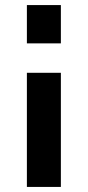

<svg xmlns="http://www.w3.org/2000/svg" viewBox="-20 -732 345 757"><path d="M86 -561H220V-712H86ZM86 5H220V-445H86Z"/></svg>

Font: RT Raleway Bold
Style: Regular
Weight: 400
Designer: Matt McInerney, Pablo Impallari, Rodrigo Fuenzalida — Edited by Milan Moffatt in April 2016
Foundry: Matt McInerney, Pablo Impallari, Rodrigo Fuenzalida — Edited by Milan Moffatt in April 2016
Version: Version 3.001